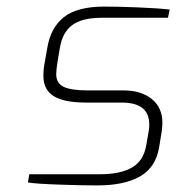

<svg xmlns="http://www.w3.org/2000/svg" viewBox="-20 -558 543 584"><path d="M65 -3 69 -28H284Q346 -28 381.5 -48.5Q417 -69 425 -117L433 -163Q434 -169 434 -179Q434 -213 413 -229.5Q392 -246 350 -246H242Q175 -246 143.5 -265.5Q112 -285 112 -327Q112 -348 116 -368L124 -413Q134 -474 174.5 -506Q215 -538 298 -538Q338 -538 400 -535.5Q462 -533 496 -529L491 -504H291Q230 -504 200 -482Q170 -460 162 -412L155 -370Q151 -345 151 -332Q151 -305 173.5 -294Q196 -283 247 -283H356Q409 -283 441.5 -257Q474 -231 474 -184Q474 -177 472 -159L464 -110Q454 -49 406 -21.5Q358 6 276 6Q229 6 158.5 3.5Q88 1 65 -3Z"/></svg>

Font: Exo ExtraLight
Style: Italic
Weight: 275
Italic angle: -9°
Designer: Natanael Gama
Foundry: Natanael Gama
Version: Version 1.500; ttfautohint (v1.6)